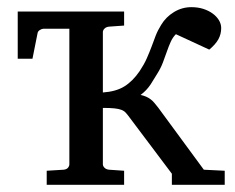

<svg xmlns="http://www.w3.org/2000/svg" viewBox="-20 -514 653 534"><path d="M325.2 -481.9V-442.9L283.2 -439.9Q274.9 -439 270.5 -434.3Q266.1 -429.7 266.1 -424.8V-256.8Q302.7 -259.3 325.9 -273.7Q349.1 -288.1 368.2 -315.9Q380.9 -335 388.2 -351.6Q395.5 -368.2 401.4 -383.8Q407.2 -399.4 412.8 -414.3Q418.5 -429.2 428.2 -444.8Q441.4 -466.8 463.9 -480.5Q486.3 -494.1 512.2 -494.1Q530.3 -494.1 545.4 -489.3Q560.5 -484.4 571.5 -476.3Q582.5 -468.3 588.9 -457.8Q595.2 -447.3 595.2 -436Q595.2 -418.9 587.2 -404.5Q579.1 -390.1 562 -376L469.2 -418.9Q460.4 -410.2 454.8 -397.7Q449.2 -385.3 444.1 -370.6Q439 -356 433.1 -340.3Q427.2 -324.7 418 -310.1Q410.6 -297.4 399.4 -280Q388.2 -262.7 371.1 -250Q379.9 -248 386.5 -245.1Q393.1 -242.2 398.7 -238Q404.3 -233.9 409.2 -228Q414.1 -222.2 419.9 -214.8L546.9 -42L605 -39.1V0H458V-30.8L339.8 -188Q334.5 -195.3 329.8 -200.4Q325.2 -205.6 317.6 -208.5Q310.1 -211.4 298.1 -212.6Q286.1 -213.9 266.1 -213.9V-57.1Q266.1 -52.2 270.5 -47.6Q274.9 -43 283.2 -42L325.2 -39.1V0H109.9V-39.1L157.2 -42Q165.5 -43 169.2 -47.6Q172.9 -52.2 172.9 -57.1V-434.1H101.1Q96.7 -434.1 91.1 -430.7Q85.4 -427.2 84.5 -421.9L70.3 -350.6H29.3V-481.9Z"/></svg>

Font: Charis SIL
Style: Regular
Weight: 400
Foundry: SIL International
Version: Version 4.112